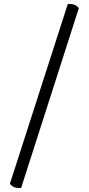

<svg xmlns="http://www.w3.org/2000/svg" viewBox="-20 -754 450 974"><path d="M87 200Q58 200 47.5 193.5Q37 187 30 179L324 -734Q353 -734 363 -727.5Q373 -721 380 -713Z"/></svg>

Font: Petrona
Style: Italic
Weight: 400
Italic angle: -9°
Designer: Ringo R. Seeber
Foundry: Ringo R. Seeber
Version: Version 2.001; ttfautohint (v1.8.3)